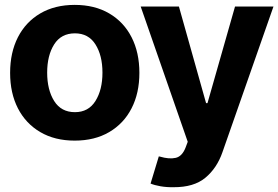

<svg xmlns="http://www.w3.org/2000/svg" viewBox="-20 -573 1156 797"><path d="M290 10.7Q207.5 10.7 147.2 -24.7Q86.9 -60.1 54.4 -123.3Q22 -186.5 22 -270.5Q22 -355 54.4 -418.5Q86.9 -481.9 147.2 -517.3Q207.5 -552.7 290 -552.7Q373 -552.7 433.3 -517.3Q493.7 -481.9 526.1 -418.5Q558.6 -355 558.6 -270.5Q558.6 -186.5 526.1 -123.3Q493.7 -60.1 433.3 -24.7Q373 10.7 290 10.7ZM291 -107.4Q347.2 -107.4 376.2 -153.8Q405.3 -200.2 405.3 -271.5Q405.3 -342.8 376.2 -388.7Q347.2 -434.6 291 -434.6Q233.9 -434.6 204.8 -388.7Q175.8 -342.8 175.8 -271.5Q175.8 -200.2 204.8 -153.8Q233.9 -107.4 291 -107.4ZM700.2 204.1Q671.4 204.6 646.2 200.2Q621.1 195.8 605 189L639.2 76.2L644 77.1Q682.1 88.4 709.2 82.3Q736.3 76.2 750.5 39.1L759.3 15.6L564 -545.9H722.7L835.4 -145H841.3L955.6 -545.9H1115.2L903.3 59.1Q880.4 125 832.5 164.8Q784.7 204.6 700.2 204.1Z"/></svg>

Font: Inter Tight
Style: Bold
Weight: 700
Designer: Rasmus Andersson
Foundry: rsms
Version: Version 3.004; ttfautohint (v1.8.4.7-5d5b)